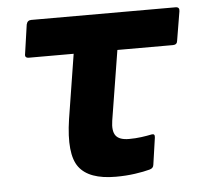

<svg xmlns="http://www.w3.org/2000/svg" viewBox="-43 -539 620 595"><g transform="rotate(-5 267.5 -241.5)"><path d="M294 12Q211 12 180 -29.5Q149 -71 165 -178L197 -379H58Q44 -379 47 -392L60 -482Q63 -495 75 -495H524Q537 -495 535 -482L520 -392Q519 -379 506 -379H333L298 -162Q293 -130 304 -115.5Q315 -101 345 -101Q365 -101 383.5 -103.5Q402 -106 416 -109Q427 -111 425 -98L413 -15Q412 -4 400 -1Q382 4 354 8Q326 12 294 12Z"/></g></svg>

Font: Sofia Sans ExtraBold
Style: Italic
Weight: 800
Italic angle: -9°
Designer: Botio Nikoltchev, Ani Petrova
Foundry: lettersoup
Version: Version 4.100; ttfautohint (v1.8.4.7-5d5b)